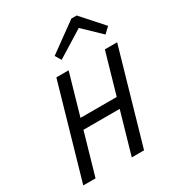

<svg xmlns="http://www.w3.org/2000/svg" viewBox="-214 -1048 1074 1175"><g transform="rotate(-30 322.5 -460.5)"><path d="M213.6 -655H300.3L112.3 0H25.6ZM556.4 -655H643.1L455.1 0H368.4ZM149.7 -294.2 170.9 -366.5H517.7L496.5 -294.2ZM270.1 -773.8 472.9 -920.7H500.5L497.9 -857.3L295.5 -731.7ZM645.3 -769.7 605.2 -731.7 474.4 -857.3 483.1 -920.7H510.8Z"/></g></svg>

Font: Intel One Mono Light
Style: Italic
Weight: 300
Italic angle: -16°
Monospace: yes
Designer: Fred Shallcrass
Foundry: Frere-Jones Type LLC
Version: Version 1.004